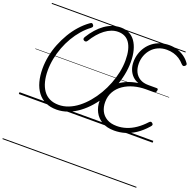

<svg xmlns="http://www.w3.org/2000/svg" viewBox="-238 -1258 2015 2001"><g transform="rotate(20 769.0 -257.5)"><path d="M423 19Q352 19 299.5 -6Q247 -31 211.5 -78Q176 -125 158.5 -190Q141 -255 141 -334Q141 -403 155 -474Q169 -545 196 -612.5Q223 -680 259.5 -741.5Q296 -803 341.5 -854Q387 -905 438 -942Q456 -956 464.5 -954Q473 -952 480 -942Q488 -932 485.5 -923Q483 -914 469 -903Q423 -869 381.5 -821Q340 -773 306.5 -716Q273 -659 249 -595.5Q225 -532 212 -466Q199 -400 199 -334Q199 -267 213 -212Q227 -157 255 -117Q283 -77 326 -56Q369 -35 427 -35Q482 -35 535.5 -56Q589 -77 638.5 -115.5Q688 -154 731.5 -205.5Q775 -257 810.5 -317.5Q846 -378 871.5 -444Q897 -510 911 -577Q925 -644 925 -709Q925 -773 913.5 -820.5Q902 -868 880 -900Q858 -932 826 -947.5Q794 -963 753 -963Q716 -963 680 -949.5Q644 -936 609.5 -910Q575 -884 543.5 -847.5Q512 -811 484 -765Q477 -754 467 -752Q457 -750 446 -757Q437 -763 436.5 -772Q436 -781 443 -793Q474 -844 510.5 -885Q547 -926 587.5 -955Q628 -984 672.5 -999.5Q717 -1015 764 -1015Q816 -1015 856.5 -995Q897 -975 925 -935.5Q953 -896 968 -839Q983 -782 983 -709Q983 -639 968 -566Q953 -493 925 -421.5Q897 -350 857.5 -285Q818 -220 769.5 -164.5Q721 -109 665.5 -68Q610 -27 548.5 -4Q487 19 423 19ZM1062 19Q981 19 926 -13.5Q871 -46 843 -100.5Q815 -155 815 -222Q815 -288 839 -341Q863 -394 905.5 -433.5Q948 -473 1005.5 -498Q1063 -523 1131 -533Q1093 -546 1065.5 -573.5Q1038 -601 1023 -639.5Q1008 -678 1008 -724Q1008 -770 1021.5 -813.5Q1035 -857 1060 -893.5Q1085 -930 1121 -957.5Q1157 -985 1203 -1000Q1249 -1015 1302 -1015Q1351 -1015 1393.5 -1001Q1436 -987 1471 -962Q1506 -937 1530 -903Q1538 -894 1538 -885Q1538 -876 1526 -867Q1516 -859 1507.5 -861Q1499 -863 1489 -873Q1464 -902 1434 -921.5Q1404 -941 1369 -951Q1334 -961 1293 -961Q1242 -961 1200 -942.5Q1158 -924 1128 -891Q1098 -858 1082 -815.5Q1066 -773 1066 -726Q1066 -674 1085 -634.5Q1104 -595 1142 -572Q1180 -549 1237 -549H1330Q1340 -549 1343 -543Q1346 -537 1343 -524Q1340 -510 1333.5 -504.5Q1327 -499 1318 -499H1227Q1159 -499 1096 -482Q1033 -465 983 -431Q933 -397 903.5 -346Q874 -295 874 -229Q874 -174 895.5 -130.5Q917 -87 961 -61Q1005 -35 1072 -35Q1124 -35 1176 -51.5Q1228 -68 1277.5 -102Q1327 -136 1373 -186Q1384 -198 1392.5 -198.5Q1401 -199 1411 -190Q1421 -181 1419 -172Q1417 -163 1405 -150Q1353 -91 1297 -53.5Q1241 -16 1182.5 1.5Q1124 19 1062 19ZM0 490H1484V500H0ZM0 -20H1484V0H0ZM0 -505H1484V-500H0ZM0 -1010H1484V-1000H0Z"/></g></svg>

Font: Playwrite TZ Guides
Style: Regular
Weight: 400
Designer: Veronika Burian, José Scaglione
Foundry: TypeTogether
Version: Version 1.003